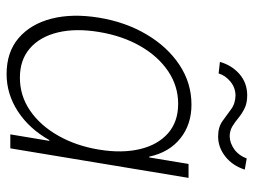

<svg xmlns="http://www.w3.org/2000/svg" viewBox="-113 -639 763 577"><g transform="rotate(90 268.5 -350.5)"><path d="M202.6 11.2Q136.7 11.2 94.5 -24.9Q52.2 -61 36.1 -123.8Q20 -186.5 33.2 -267.1Q46.4 -346.7 83.5 -409.4Q120.6 -472.2 175 -508.3Q229.5 -544.4 294.4 -544.4Q354.5 -544.4 396.2 -510.7Q438 -477.1 450.7 -417.5H453.1L472.7 -535.6H514.6L425.8 0H383.8L403.3 -117.2H400.9Q367.2 -57.1 314.9 -22.9Q262.7 11.2 202.6 11.2ZM213.4 -28.8Q268.1 -28.8 312.7 -59.6Q357.4 -90.3 387.9 -144.3Q418.5 -198.2 429.7 -267.1Q440.9 -335.4 428.2 -389.2Q415.5 -442.9 380.9 -473.6Q346.2 -504.4 292 -504.4Q238.8 -504.4 194.1 -474.4Q149.4 -444.3 118.7 -390.9Q87.9 -337.4 76.2 -267.1Q64.5 -196.8 77.4 -143.1Q90.3 -89.4 125 -59.1Q159.7 -28.8 213.4 -28.8ZM390.1 -624.5Q362.3 -624.5 344 -637.5Q325.7 -650.4 308.6 -663.3Q291.5 -676.3 266.6 -676.8Q243.2 -676.3 225.1 -661.4Q207 -646.5 200.7 -626L166 -629.9Q176.3 -666 202.9 -689Q229.5 -711.9 266.6 -711.9Q289.6 -711.9 305.4 -704.1Q321.3 -696.3 334 -685.8Q346.7 -675.3 359.4 -667.5Q372.1 -659.7 389.2 -659.2Q410.2 -659.7 429 -673.3Q447.8 -687 456.1 -710.4L489.7 -704.6Q478 -668 450.4 -646.2Q422.9 -624.5 390.1 -624.5Z"/></g></svg>

Font: Inter Display Extra Light
Style: Italic
Weight: 200
Italic angle: -9.39999°
Designer: Rasmus Andersson
Foundry: rsms
Version: Version 4.000;git-4fc901f